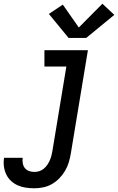

<svg xmlns="http://www.w3.org/2000/svg" viewBox="-78 -800 635 1033"><path d="M107 213Q83 213 60 209.5Q37 206 17 197Q-3 188 -19 173Q-35 158 -44.5 138Q-54 118 -57 95Q-60 72 -56 49Q-56 49 -56 49Q-56 49 -56 49H44Q44 49 44 49Q44 49 44 49Q42 63 44.5 78Q47 93 55.5 104Q64 115 78 120Q92 125 107 125Q120 125 133 121Q146 117 157 108Q168 99 176 87.5Q184 76 189.5 63.5Q195 51 198.5 38Q202 25 204 12L279 -442H161V-530H395L303 26Q299 50 292 73.5Q285 97 272 119Q259 141 241 159.5Q223 178 201 190.5Q179 203 154.5 208Q130 213 107 213ZM291 -596 185 -725 260 -775 346 -652 473 -780 537 -720 386 -596Z"/></svg>

Font: Iosevka Slab Semibold Oblique
Style: Regular
Weight: 600
Italic angle: -9°
Monospace: yes
Designer: Belleve Invis
Foundry: Belleve Invis
Version: Version 11.1.1; ttfautohint (v1.8.3)